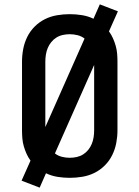

<svg xmlns="http://www.w3.org/2000/svg" viewBox="-20 -808 640 881"><path d="M162 53 79 21 120 -71Q109 -86 101.5 -103Q94 -120 89 -137.5Q84 -155 82.5 -173.5Q81 -192 81 -210V-525Q81 -554 86.5 -583Q92 -612 105 -638.5Q118 -665 139 -686Q160 -707 186 -720Q212 -733 241.5 -738Q271 -743 300 -743Q328 -743 356 -738.5Q384 -734 409 -722L438 -788L521 -756L480 -664Q491 -649 498.5 -632Q506 -615 511 -597.5Q516 -580 517.5 -561.5Q519 -543 519 -525V-210Q519 -181 513.5 -152Q508 -123 495 -96.5Q482 -70 461 -49Q440 -28 414 -15Q388 -2 358.5 3Q329 8 300 8Q272 8 244 3.5Q216 -1 191 -13ZM188 -225 368 -631Q354 -642 336 -646.5Q318 -651 300 -651Q284 -651 268 -647.5Q252 -644 238.5 -635.5Q225 -627 215 -614.5Q205 -602 199 -587.5Q193 -573 190.5 -557Q188 -541 188 -525ZM300 -84Q316 -84 332 -87.5Q348 -91 361.5 -99.5Q375 -108 385 -120.5Q395 -133 401 -147.5Q407 -162 409.5 -178Q412 -194 412 -210V-510L232 -104Q246 -93 264 -88.5Q282 -84 300 -84Z"/></svg>

Font: Iosevka Etoile Semibold
Style: Regular
Weight: 600
Designer: Belleve Invis
Foundry: Belleve Invis
Version: Version 22.1.2; ttfautohint (v1.8.4)